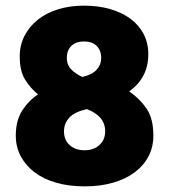

<svg xmlns="http://www.w3.org/2000/svg" viewBox="-20 -644 600 681"><path d="M50 -444Q50 -484 67 -517Q84 -550 114 -574Q144 -598 186 -611Q228 -624 278 -624Q328 -624 370 -612Q412 -600 442 -578Q472 -556 489 -524Q506 -492 506 -452Q506 -408 488 -375Q470 -342 438 -320Q476 -294 500 -258.5Q524 -223 524 -163Q524 -123 507 -90Q490 -57 458 -33Q426 -9 381 4Q336 17 280 17Q224 17 179 4Q134 -9 102.5 -33Q71 -57 53.5 -90Q36 -123 36 -163Q36 -217 59.5 -253Q83 -289 115 -309Q88 -331 69 -361.5Q50 -392 50 -444ZM207 -178Q207 -147 227.5 -129Q248 -111 280 -111Q312 -111 332.5 -129.5Q353 -148 353 -178Q353 -207 335.5 -226.5Q318 -246 288 -257Q244 -247 225.5 -226.5Q207 -206 207 -178ZM339 -438Q339 -465 323 -481Q307 -497 278 -497Q249 -497 233 -481Q217 -465 217 -439Q217 -413 233.5 -397Q250 -381 272 -371Q307 -379 323 -397Q339 -415 339 -438Z"/></svg>

Font: Baloo Cyrillic
Style: Regular
Weight: 400
Designer: Ek Type, Denis Ignatov
Foundry: Ek Type
Version: Version 1.50 July 26, 2019